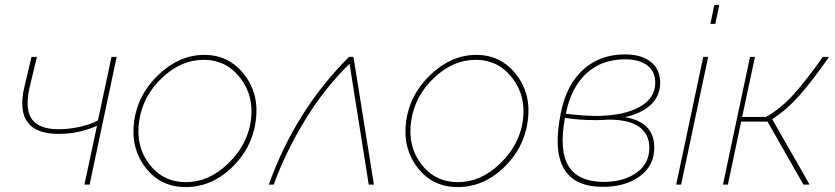

<svg xmlns="http://www.w3.org/2000/svg" viewBox="-20 -750 3394 780"><path d="M323 0 374 -239Q300 -206 219 -206Q39 -206 77 -388L108 -519H130L99 -390Q81 -304 110.5 -264.5Q140 -225 218 -225Q262 -225 307 -235.5Q352 -246 378 -261L433 -519H454L344 0Z M734 10Q632 10 571 -69.5Q510 -149 525 -258Q540 -367 624.5 -447Q709 -527 810 -527Q910 -527 972 -447.5Q1034 -368 1019 -258Q1004 -148 921.5 -69Q839 10 734 10ZM736 -10Q828 -10 906.5 -85.5Q985 -161 999 -259Q1013 -360 956 -433.5Q899 -507 807 -507Q715 -507 637 -432.5Q559 -358 545 -256Q531 -155 587 -82.5Q643 -10 736 -10Z M1072 0Q1180 -302 1398 -519H1416L1499 0H1478L1400 -491Q1295 -388 1216.5 -257.5Q1138 -127 1092 0Z M1839 10Q1737 10 1676 -69.5Q1615 -149 1630 -258Q1645 -367 1729.5 -447Q1814 -527 1915 -527Q2015 -527 2077 -447.5Q2139 -368 2124 -258Q2109 -148 2026.5 -69Q1944 10 1839 10ZM1841 -10Q1933 -10 2011.5 -85.5Q2090 -161 2104 -259Q2118 -360 2061 -433.5Q2004 -507 1912 -507Q1820 -507 1742 -432.5Q1664 -358 1650 -256Q1636 -155 1692 -82.5Q1748 -10 1841 -10Z M2518 -274Q2638 -255 2638 -150Q2638 -76 2578 -33Q2518 10 2426 9Q2196 7 2259 -294Q2282 -407 2350 -468Q2418 -529 2519 -529Q2586 -529 2624 -498.5Q2662 -468 2662 -414Q2662 -361 2624.5 -325Q2587 -289 2518 -274ZM2519 -509Q2425 -509 2363 -452.5Q2301 -396 2279 -290V-288Q2349 -279 2409 -279Q2518 -281 2580 -316.5Q2642 -352 2642 -414Q2642 -459 2610 -484Q2578 -509 2519 -509ZM2428 -11Q2510 -10 2564 -47Q2618 -84 2618 -150Q2618 -204 2577.5 -234Q2537 -264 2453 -264Q2419 -262 2401 -262Q2333 -262 2275 -271Q2251 -140 2289 -76.5Q2327 -13 2428 -11Z M2882 -730H2902L2886 -653H2866ZM2837 -519H2857L2747 0H2727Z M2917 0 3027 -519H3047L2995 -275H3092Q3151 -308 3203 -365.5Q3255 -423 3323 -519H3348Q3280 -421 3227 -361.5Q3174 -302 3117 -266L3269 0H3244L3098 -256H2991L2937 0Z"/></svg>

Font: Raleway-v4020 Thin
Style: Italic
Weight: 250
Italic angle: -12°
Designer: Matt McInerney, Pablo Impallari, Rodrigo Fuenzalida
Foundry: Matt McInerney, Pablo Impallari, Rodrigo Fuenzalida
Version: Version 4.020;PS 004.020;hotconv 1.0.88;makeotf.lib2.5.64775